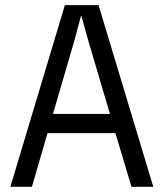

<svg xmlns="http://www.w3.org/2000/svg" viewBox="-20 -720 631 740"><path d="M20 0 230 -700.2H359.9L570.8 0H486.8L424.8 -207H163.1L103 0ZM184.1 -280.8H403.8L321.8 -558.1L293.9 -658.2H292L265.1 -558.1Z"/></svg>

Font: TASA Explorer
Style: Regular
Weight: 400
Designer: Weizhong Zhang
Foundry: Local Remote
Version: Version 1.000;Glyphs 3.1.2 (3151)